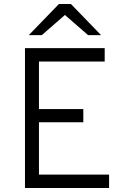

<svg xmlns="http://www.w3.org/2000/svg" viewBox="-20 -941 636 961"><path d="M421 -765 305 -866 189 -765H124L275 -921H335L486 -765ZM105 0V-700H504V-633H175V-395H397V-329H175V-67H526V0Z"/></svg>

Font: Overpass Light
Style: Regular
Weight: 300
Designer: Delve Withrington, Thomas Jockin
Foundry: Delve Fonts
Version: Version 3.000;DELV;Overpass